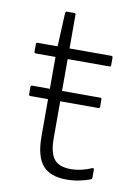

<svg xmlns="http://www.w3.org/2000/svg" viewBox="-75 -668 518 730"><g transform="rotate(10 184.0 -303.5)"><path d="M233 11Q169 11 140 -23.5Q111 -58 111 -135V-278H43Q37 -278 37 -284V-312Q37 -318 43 -318H111V-441H35Q29 -441 29 -447V-476Q29 -482 35 -482H112L118 -612Q119 -618 124 -618H152Q158 -618 158 -612V-482H319Q325 -482 325 -476V-447Q325 -441 319 -441H158V-318H305Q311 -318 311 -312V-284Q311 -278 305 -278H158V-136Q158 -79 177.5 -55Q197 -31 242 -31Q262 -31 283.5 -36Q305 -41 322 -49Q329 -51 329 -44V-13Q329 -8 324 -6Q306 1 282 6Q258 11 233 11Z"/></g></svg>

Font: Sofia Sans Semi Condensed Light
Style: Regular
Weight: 300
Designer: Botio Nikoltchev, Ani Petrova
Foundry: lettersoup
Version: Version 4.100; ttfautohint (v1.8.4.7-5d5b)